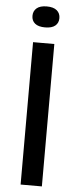

<svg xmlns="http://www.w3.org/2000/svg" viewBox="-62 -962 403 994"><g transform="rotate(5 140.0 -465.0)"><path d="M85 0V-740H195.5V0ZM140 -821.5Q105 -821.5 87.5 -836Q70 -850.5 70 -875.5Q70 -900.5 87.5 -915.5Q105 -930.5 140 -930.5Q175 -930.5 192.5 -915.5Q210 -900.5 210 -875.5Q210 -850.5 192.5 -836Q175 -821.5 140 -821.5Z"/></g></svg>

Font: Encode Sans SemiExpanded SemiExpanded Medium
Style: Regular
Weight: 500
Width: 6
Designer: Multiple Designers
Foundry: Impallari Type
Version: Version 3.000; ttfautohint (v1.8.3) -l 8 -r 50 -G 200 -x 14 